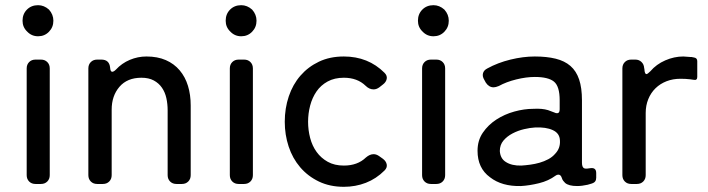

<svg xmlns="http://www.w3.org/2000/svg" viewBox="-20 -710 2734 741"><path d="M127 -570Q102 -570 85 -588Q67 -605 67 -630Q67 -656 84 -673Q101 -690 127 -690Q150 -690 169 -673Q186 -654 186 -630Q186 -605 169 -587.5Q152 -570 127 -570ZM83 -34V-446Q83 -461 92.5 -470.5Q102 -480 117 -480H138Q153 -480 162.5 -470.5Q172 -461 172 -446V-34Q172 -19 162.5 -9.5Q153 0 138 0H117Q102 0 92.5 -9.5Q83 -19 83 -34Z M321 -34V-446Q321 -461 330.5 -470.5Q340 -480 355 -480H371Q402 -480 405 -449Q406 -433 413 -433Q419 -433 427 -441Q450 -466 481 -479Q512 -492 545 -492Q588 -492 620 -478Q652 -464 673.5 -438.5Q695 -413 705.5 -378.5Q716 -344 716 -303V-34Q716 -19 706.5 -9.5Q697 0 682 0H661Q646 0 636.5 -9.5Q627 -19 627 -34V-284Q627 -309 622 -331.5Q617 -354 605 -371.5Q593 -389 573.5 -399.5Q554 -410 526 -410Q471 -410 441 -375Q411 -340 411 -287V-34Q411 -19 401.5 -9.5Q392 0 377 0H355Q340 0 330.5 -9.5Q321 -19 321 -34Z M911 -570Q886 -570 869 -588Q851 -605 851 -630Q851 -656 868 -673Q885 -690 911 -690Q934 -690 953 -673Q970 -654 970 -630Q970 -605 953 -587.5Q936 -570 911 -570ZM867 -34V-446Q867 -461 876.5 -470.5Q886 -480 901 -480H922Q937 -480 946.5 -470.5Q956 -461 956 -446V-34Q956 -19 946.5 -9.5Q937 0 922 0H901Q886 0 876.5 -9.5Q867 -19 867 -34Z M1307 11Q1253 11 1210.5 -9.5Q1168 -30 1138.5 -64.5Q1109 -99 1094 -144.5Q1079 -190 1079 -240Q1079 -292 1094.5 -338Q1110 -384 1139.5 -418Q1169 -452 1211 -472Q1253 -492 1307 -492Q1401 -492 1464 -429Q1475 -418 1472.5 -405.5Q1470 -393 1458 -384L1444 -373Q1433 -365 1422 -365Q1405 -365 1391 -379Q1359 -410 1307 -410Q1271 -410 1244.5 -395.5Q1218 -381 1201.5 -357Q1185 -333 1177 -302.5Q1169 -272 1169 -240Q1169 -208 1177 -177.5Q1185 -147 1202 -123.5Q1219 -100 1245 -85.5Q1271 -71 1307 -71Q1360 -71 1392 -102Q1407 -115 1422 -115Q1433 -115 1444 -107L1458 -97Q1470 -88 1472.5 -75.5Q1475 -63 1464 -52Q1432 -20 1392 -4.5Q1352 11 1307 11Z M1653 -570Q1628 -570 1611 -588Q1593 -605 1593 -630Q1593 -656 1610 -673Q1627 -690 1653 -690Q1676 -690 1695 -673Q1712 -654 1712 -630Q1712 -605 1695 -587.5Q1678 -570 1653 -570ZM1609 -34V-446Q1609 -461 1618.5 -470.5Q1628 -480 1643 -480H1664Q1679 -480 1688.5 -470.5Q1698 -461 1698 -446V-34Q1698 -19 1688.5 -9.5Q1679 0 1664 0H1643Q1628 0 1618.5 -9.5Q1609 -19 1609 -34Z M1991 8Q1917 10 1871 -26Q1823 -61 1823 -128Q1823 -168 1843.5 -198Q1864 -228 1895.5 -248.5Q1927 -269 1965 -279.5Q2003 -290 2038 -290Q2072 -292 2095 -285L2119 -276Q2125 -273 2130 -273Q2140 -273 2140 -288V-323Q2140 -377 2118 -395Q2096 -413 2044 -413Q2011 -413 1972.5 -403.5Q1934 -394 1905 -378Q1893 -373 1885 -373Q1867 -373 1855 -391L1849 -402Q1841 -415 1844 -427Q1847 -439 1861 -446Q1901 -468 1950 -480Q1999 -492 2044 -492Q2090 -492 2124.5 -483.5Q2159 -475 2181.5 -455.5Q2204 -436 2215 -403.5Q2226 -371 2226 -323V-82Q2226 -63 2236 -60Q2243 -58 2259 -61Q2281 -64 2281 -42V-24Q2281 -7 2265 -2L2248 3Q2226 8 2207 8Q2175 8 2161 -4Q2157 -8 2153.5 -12.5Q2150 -17 2148 -24Q2144 -36 2135 -36Q2129 -36 2124 -32Q2097 -12 2060.5 -3Q2024 6 1991 8ZM1992 -71Q2008 -72 2026.5 -74.5Q2045 -77 2062.5 -82Q2080 -87 2096 -95.5Q2112 -104 2123 -117Q2143 -138 2141 -168Q2140 -196 2113 -208Q2087 -220 2045 -218Q2026 -217 2002.5 -211.5Q1979 -206 1958 -195Q1937 -184 1923 -167.5Q1909 -151 1909 -127Q1911 -98 1932 -85Q1955 -70 1992 -71Z M2382 -34V-446Q2382 -461 2391.5 -470.5Q2401 -480 2416 -480H2432Q2446 -480 2455.5 -471Q2465 -462 2466 -448L2467 -443Q2468 -424 2475 -424Q2479 -424 2490 -435Q2513 -462 2547.5 -477Q2582 -492 2617 -492L2645 -490H2649L2659 -488Q2671 -486 2671 -474V-413Q2671 -399 2657 -402L2643 -404Q2635 -405 2625.5 -405.5Q2616 -406 2606 -406Q2577 -406 2552.5 -396.5Q2528 -387 2510 -369.5Q2492 -352 2482 -327.5Q2472 -303 2472 -274V-34Q2472 -19 2462.5 -9.5Q2453 0 2438 0H2416Q2401 0 2391.5 -9.5Q2382 -19 2382 -34Z"/></svg>

Font: Higure Gothic Medium
Style: Regular
Weight: 500
Designer: Yoshimichi Ohira
Foundry: Positype
Version: Version 1.000